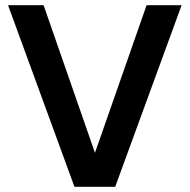

<svg xmlns="http://www.w3.org/2000/svg" viewBox="-20 -720 731 740"><path d="M267 0 11 -700H148L346 -131L545 -700H680L424 0Z"/></svg>

Font: Rethink Sans
Style: Bold
Weight: 700
Designer: The Rethink Sans project authors (Hans Thiessen). DM Sans designed by Colophon Foundry.
Foundry: Rethink Communications LLC
Version: Version 1.001